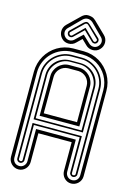

<svg xmlns="http://www.w3.org/2000/svg" viewBox="-139 -1025 769 1096"><g transform="rotate(15 245.0 -476.5)"><path d="M453.6 -59.1Q453.6 -46.1 448.7 -35.4Q443.8 -24.7 435.7 -16.7Q427.5 -8.8 416.9 -4.4Q406.2 0 394.5 0Q382.1 0 371.7 -4.9Q361.3 -9.8 353.6 -17.9Q345.9 -26.1 341.7 -36.7Q337.4 -47.4 337.4 -59.1V-228.8H140.6V-59.1Q140.6 -47.4 136.4 -36.7Q132.1 -26.1 124.4 -17.9Q116.7 -9.8 106.3 -4.9Q95.9 0 83.5 0Q71.8 0 61.2 -4.4Q50.5 -8.8 42.4 -16.7Q34.2 -24.7 29.3 -35.4Q24.4 -46.1 24.4 -59.1L24.9 -562Q24.9 -587.6 31.4 -611.3Q37.8 -635 49.6 -655.5Q61.3 -676 77.9 -693Q94.5 -710 114.7 -722.2Q135 -734.4 158.6 -741.1Q182.1 -747.8 208 -748H270Q295.7 -747.8 319.3 -741.1Q343 -734.4 363.3 -722.2Q383.5 -710 400.1 -693Q416.7 -676 428.6 -655.5Q440.4 -635 446.8 -611.3Q453.1 -587.6 453.1 -562ZM207.8 -728Q173.6 -727.5 143.6 -714.5Q113.5 -701.4 91.2 -679.1Q68.8 -656.7 55.9 -626.6Q43 -596.4 43 -562L44.4 -59.1Q44.4 -50.3 47.4 -43.1Q50.3 -35.9 55.4 -30.8Q60.5 -25.6 67.7 -22.8Q75 -20 83.5 -20Q91.8 -20 98.8 -23.2Q105.7 -26.4 110.8 -31.7Q116 -37.1 118.8 -44.2Q121.6 -51.3 121.6 -59.1V-248.8H356.4V-59.1Q356.4 -51.3 359.3 -44.2Q362.1 -37.1 367.2 -31.7Q372.3 -26.4 379.3 -23.2Q386.2 -20 394.5 -20Q403.1 -20 410.3 -22.8Q417.5 -25.6 422.6 -30.8Q427.7 -35.9 430.7 -43.1Q433.6 -50.3 433.6 -59.1L435.1 -562Q435.1 -585.2 429.2 -606.3Q423.3 -627.4 412.6 -645.9Q401.9 -664.3 386.8 -679.3Q371.8 -694.3 353.4 -705.1Q335 -715.8 313.8 -721.8Q292.7 -727.8 270 -728ZM62 -562Q62 -591.8 73.5 -618.4Q85 -645 104.9 -665.3Q124.8 -685.5 151.4 -697.5Q178 -709.5 208 -710H270Q300 -709.5 326.7 -697.5Q353.3 -685.5 373.2 -665.3Q393.1 -645 404.5 -618.4Q416 -591.8 416 -562L416.5 -59.1Q416.5 -50.8 410 -44.9Q403.6 -39.1 394.5 -39.1Q391.1 -39.1 387.6 -40.6Q384 -42.2 381.1 -44.9Q378.2 -47.6 376.3 -51.3Q374.5 -54.9 374.5 -59.1V-267.8H103.5V-59.1Q103.5 -54.9 101.7 -51.3Q99.9 -47.6 96.9 -44.9Q94 -42.2 90.5 -40.6Q86.9 -39.1 83.5 -39.1Q74.5 -39.1 68 -44.9Q61.5 -50.8 61.5 -59.1ZM93.5 -276.9H384.5V-59.1Q384.5 -55.2 386.8 -52.1Q389.2 -49.1 394.5 -49.1Q399.2 -49.1 402.8 -51.4Q406.5 -53.7 406.5 -59.1L406 -562Q406 -589.8 395.4 -614.9Q384.8 -639.9 366.2 -658.8Q347.7 -677.7 322.9 -689.1Q298.1 -700.4 270 -700.9H208Q179.7 -700.4 155 -689.1Q130.4 -677.7 111.8 -658.8Q93.3 -639.9 82.6 -614.9Q72 -589.8 72 -562L71.5 -59.1Q71.5 -53.7 75.2 -51.4Q78.9 -49.1 83.5 -49.1Q88.9 -49.1 91.2 -52.1Q93.5 -55.2 93.5 -59.1ZM270 -678Q294.2 -677.5 315.1 -668.6Q335.9 -659.7 351.6 -644Q367.2 -628.4 376.1 -607.4Q385 -586.4 385 -562L384.5 -298.8H93.5L93 -562Q93 -586.4 101.9 -607.4Q110.8 -628.4 126.5 -644Q142.1 -659.7 163 -668.6Q183.8 -677.5 208 -678ZM103.5 -307.9H374.5L375 -562Q375 -583 366.6 -602.4Q358.2 -621.8 343.9 -636.6Q329.6 -651.4 310.5 -660.4Q291.5 -669.4 270 -669.9H208Q186.5 -669.4 167.5 -660.4Q148.4 -651.4 134.2 -636.6Q119.9 -621.8 111.5 -602.4Q103 -583 103 -562ZM270 -650.6Q288.1 -650.1 303.7 -642.9Q319.3 -635.7 330.9 -623.7Q342.5 -611.6 349.2 -595.7Q356 -579.8 356 -562L356.4 -326.9H121.6L122.1 -562Q122.1 -579.8 128.8 -595.7Q135.5 -611.6 147.1 -623.7Q158.7 -635.7 174.3 -642.9Q189.9 -650.1 208 -650.6ZM140.6 -346.9H337.4L336.9 -562Q336.9 -575.9 331.7 -588.4Q326.4 -600.8 317.4 -610.1Q308.3 -619.4 296.1 -625Q283.9 -630.6 270 -631.1H208Q194.1 -630.6 181.9 -625Q169.7 -619.4 160.6 -610.1Q151.6 -600.8 146.4 -588.4Q141.1 -575.9 141.1 -562ZM245.1 -814 215.1 -784.9Q207.3 -776.6 196.5 -772.2Q185.8 -767.8 174.4 -767.7Q163.1 -767.6 152.2 -771.7Q141.4 -775.9 133.1 -784.9Q124.5 -793.5 120.2 -804.3Q116 -815.2 116 -826.4Q116 -837.6 120.5 -848.5Q125 -859.4 134 -867.9L204.1 -936Q210.9 -942.9 220.2 -947.9Q229.5 -952.9 240.2 -952.9Q251.5 -952.9 263.2 -949.7Q274.9 -946.5 286.1 -936L356.2 -867.9Q365.2 -859.4 369.8 -848.5Q374.3 -837.6 374.3 -826.4Q374.3 -815.2 370 -804.3Q365.7 -793.5 357.2 -784.9Q348.9 -775.9 338 -771.7Q327.1 -767.6 315.8 -767.7Q304.4 -767.8 293.7 -772.2Q283 -776.6 275.1 -784.9ZM148.2 -853Q142.1 -847.4 138.9 -840.3Q135.7 -833.3 135.7 -825.8Q135.7 -818.4 138.8 -811.2Q141.8 -804 148.2 -797.9Q153.8 -792.2 160.8 -789.7Q167.7 -787.1 175 -787.2Q182.4 -787.4 189.5 -790.4Q196.5 -793.5 202.1 -799.1L245.1 -839.8L288.1 -799.1Q293.7 -793.5 300.8 -790.4Q307.9 -787.4 315.2 -787.2Q322.5 -787.1 329.5 -789.7Q336.4 -792.2 342 -797.9Q348.4 -804 351.4 -811.2Q354.5 -818.4 354.5 -825.8Q354.5 -833.3 351.3 -840.3Q348.1 -847.4 342 -853L273.2 -921.9Q265.6 -928 257.7 -930.8Q249.8 -933.6 242.2 -932.9Q235.4 -932.9 228.9 -929.7Q222.4 -926.5 217 -921.9ZM226.1 -905Q231 -909.2 235.4 -911.5Q239.7 -913.8 244.1 -913.9Q248.5 -914.1 253.2 -911.6Q257.8 -909.2 263.2 -904.1L330.1 -841.1Q333.5 -837.6 334.7 -833.6Q335.9 -829.6 335.6 -825.7Q335.2 -821.8 333.5 -818.1Q331.8 -814.5 329.1 -812Q326.9 -809.3 323.4 -807.9Q319.8 -806.4 315.9 -806.3Q312 -806.2 308 -807.6Q304 -809.1 301 -812L245.1 -866L189.2 -812Q186.3 -809.1 182.4 -807.6Q178.5 -806.2 174.4 -806.3Q170.4 -806.4 166.9 -807.9Q163.3 -809.3 161.1 -812Q158.4 -814.5 156.7 -818.1Q155 -821.8 154.7 -825.7Q154.3 -829.6 155.5 -833.6Q156.7 -837.6 160.2 -841.1ZM245.1 -879.9 307.1 -818.8Q310.1 -815.9 314.2 -815.6Q318.4 -815.2 322 -818.8Q325.2 -822 326 -826.4Q326.9 -830.8 323.2 -834L254.2 -900.9Q252.7 -902.1 250.5 -903.1Q248.3 -904.1 245.8 -904.3Q243.4 -904.5 240.8 -903.8Q238.3 -903.1 236.1 -900.9L167.2 -834Q163.3 -830.8 164.2 -826.4Q165 -822 168.2 -818.8Q171.9 -815.2 176 -815.6Q180.2 -815.9 183.1 -818.8Z"/></g></svg>

Font: TafelwerkOT
Style: Regular
Weight: 400
Designer: Peter Wiegel
Foundry: Peter Wiegel, based on an original design named Oxford by Christine Lord, 1969
Version: Version 1.000